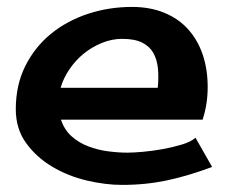

<svg xmlns="http://www.w3.org/2000/svg" viewBox="-20 -517 660 552"><path d="M331.1 14.6Q283.2 14.6 229.5 2Q175.8 -10.7 130.4 -37.6Q85 -64.5 55.2 -105.5Q25.4 -146.5 25.4 -203.1Q25.4 -272.5 52.7 -327.1Q80.1 -381.8 126 -419.4Q171.9 -457 232.4 -477.1Q293 -497.1 359.4 -497.1Q412.1 -497.1 453.1 -480Q494.1 -462.9 521.5 -432.1Q548.8 -401.4 563 -359.4Q577.1 -317.4 577.1 -266.6Q577.1 -217.8 562.5 -172.9H155.3Q165 -143.6 186 -125Q207 -106.4 233.9 -96.2Q260.7 -85.9 290.5 -82Q320.3 -78.1 346.7 -78.1Q363.3 -78.1 391.1 -80.6Q418.9 -83 448.2 -88.4Q477.5 -93.8 503.4 -101.6Q529.3 -109.4 542 -121.1L589.8 -37.1Q525.4 -12.7 462.9 1Q400.4 14.6 331.1 14.6ZM331.1 -405.3Q301.8 -405.3 272.9 -393.6Q244.1 -381.8 220.7 -362.8Q197.3 -343.8 179.7 -317.9Q162.1 -292 154.3 -264.6H433.6Q436.5 -293.9 434.1 -319.8Q431.6 -345.7 420.9 -364.7Q410.2 -383.8 388.7 -394.5Q367.2 -405.3 331.1 -405.3Z"/></svg>

Font: Cherry Cream Soda
Style: Regular
Weight: 400
Designer: Font Diner, Inc
Foundry: Font Diner, Inc
Version: Version 1.001